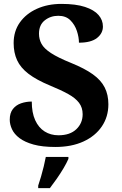

<svg xmlns="http://www.w3.org/2000/svg" viewBox="-20 -744 626 985"><path d="M264 10Q197 10 152 -2.5Q107 -15 80 -35.5Q53 -56 41.5 -81Q30 -106 30 -130Q30 -164 46 -184.5Q62 -205 88 -214Q114 -223 143 -223Q143 -166 160.5 -127.5Q178 -89 209 -69.5Q240 -50 280 -50Q339 -50 371.5 -81Q404 -112 404 -158Q404 -192 385.5 -216.5Q367 -241 330 -261.5Q293 -282 237 -305Q167 -334 126 -365.5Q85 -397 67.5 -435.5Q50 -474 50 -523Q50 -584 82 -629Q114 -674 169.5 -699Q225 -724 295 -724Q369 -724 416 -708.5Q463 -693 485.5 -667Q508 -641 508 -608Q508 -573 477.5 -549Q447 -525 385 -525Q385 -553 374.5 -585Q364 -617 341 -640Q318 -663 279 -663Q239 -663 209.5 -639.5Q180 -616 180 -571Q180 -543 193 -519Q206 -495 242 -471.5Q278 -448 345 -421Q414 -393 456 -363Q498 -333 517 -295.5Q536 -258 536 -209Q536 -145 502.5 -95.5Q469 -46 408 -18Q347 10 264 10ZM176 208Q183 188 190.5 162Q198 136 204.5 109.5Q211 83 215 61H331V71Q322 92 306 119Q290 146 271.5 172.5Q253 199 236 221H176Z"/></svg>

Font: Noto Serif Kannada
Style: Regular
Weight: 400
Designer: Universal Thirst, Indian Type Foundry and the Monotype Design Team
Foundry: Monotype Imaging Inc.
Version: Version 2.003